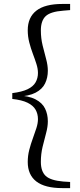

<svg xmlns="http://www.w3.org/2000/svg" viewBox="-20 -798 414 991"><path d="M43.4 -287.3V-317.4Q93.4 -323.6 122.3 -337.4Q151.2 -351.3 163.5 -372.8Q175.9 -394.3 175.9 -421.4Q175.9 -442.9 168 -467.8Q160.1 -492.7 149.5 -520.6Q139 -548.5 131.1 -579.1Q123.2 -609.7 123.2 -641.9Q123.2 -708.2 167.5 -742.9Q211.9 -777.6 301.9 -777.6H341.9V-745.9L306.5 -742.9Q240.8 -738.1 215.8 -714.6Q190.9 -691.1 190.9 -641.1Q190.9 -600.8 199.9 -563.8Q208.9 -526.9 217.9 -494.1Q226.9 -461.2 226.9 -432.8Q226.9 -396.7 212.6 -367.3Q198.4 -337.8 163.6 -319.6Q128.8 -301.4 67.8 -298.9V-305.8Q128.8 -303.4 163.6 -285.1Q198.4 -266.9 212.6 -237.6Q226.9 -208.2 226.9 -171.9Q226.9 -143.7 217.9 -110.8Q208.9 -77.8 199.9 -40.5Q190.9 -3.1 190.9 37.4Q190.9 86.4 215.8 109.9Q240.8 133.4 306.5 139L341.9 141.2V172.9H301.9Q211.9 172.9 167.5 138.6Q123.2 104.3 123.2 37.9Q123.2 5.7 131.1 -24.8Q139 -55.4 149.5 -83.7Q160.1 -112 168 -137.2Q175.9 -162.4 175.9 -183.1Q175.9 -210.5 163.5 -232Q151.2 -253.5 122.3 -267.7Q93.4 -281.9 43.4 -287.3Z"/></svg>

Font: Noto Serif HK ExtraLight
Style: Regular
Weight: 200
Designer: Ryoko NISHIZUKA 西塚涼子 (kana & ideographs); Frank Grießhammer (Latin, Greek & Cyrillic); Wenlong ZHANG 张文龙 (bopomofo); San
Foundry: Adobe
Version: Version 2.002-H1;hotconv 1.1.0;makeotfexe 2.6.0